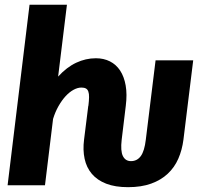

<svg xmlns="http://www.w3.org/2000/svg" viewBox="-20 -768 840 796"><path d="M484.5 -189Q479 -142 489.5 -121Q500 -100 523 -100Q548.5 -100 563.8 -121Q579 -142 584.5 -189L625 -518H781L740.5 -189Q735 -146 719.2 -110Q703.5 -74 675.5 -47.8Q647.5 -21.5 606.8 -6.8Q566 8 511 8Q457.5 8 420.2 -6.5Q383 -21 360.8 -47.2Q338.5 -73.5 330.8 -109.8Q323 -146 328.5 -189L346 -329.5H346.5Q349 -350.5 349.2 -365Q349.5 -379.5 346.2 -388.5Q343 -397.5 336 -401.2Q329 -405 317.5 -405Q302 -405 285 -395.8Q268 -386.5 252.2 -369.5Q236.5 -352.5 222.8 -328.5Q209 -304.5 200 -275L166.5 0H11.5L102.5 -748.5H257.5L221 -450.5Q256.5 -489.5 296 -508Q335.5 -526.5 377.5 -526.5Q410 -526.5 435.8 -513.5Q461.5 -500.5 478 -475.5Q494.5 -450.5 501 -413.8Q507.5 -377 501.5 -329.5Z"/></svg>

Font: Lato Black
Style: Italic
Weight: 900
Italic angle: -7°
Designer: Lukasz Dziedzic
Foundry: tyPoland Lukasz Dziedzic
Version: Version 2.007; 2014-02-27